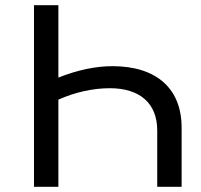

<svg xmlns="http://www.w3.org/2000/svg" viewBox="-20 -720 775 740"><path d="M205 -336C270 -365 339 -380 403 -380C519 -380 586 -322 586 -217V0H680V-228C680 -379 583 -465 413 -465C349 -465 278 -450 205 -421V-700H111V0H205Z"/></svg>

Font: Montserrat-Alt1 Med
Style: Regular
Weight: 500
Designer: Differentunic
Foundry: Differentunic
Version: Version 7.222